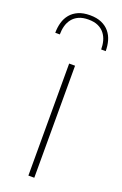

<svg xmlns="http://www.w3.org/2000/svg" viewBox="-144 -752 503 794"><g transform="rotate(20 107.0 -355.0)"><path d="M0 0ZM120 -493V0H94V-493ZM107.5 -710.5Q137.5 -710.5 158.5 -701.2Q179.5 -692 193 -675.8Q206.5 -659.5 212.5 -638.2Q218.5 -617 218.5 -593H198.5Q198.5 -612.5 193.8 -630.2Q189 -648 178.2 -661.8Q167.5 -675.5 150.2 -683.5Q133 -691.5 107.5 -691.5Q82 -691.5 64.8 -683.5Q47.5 -675.5 36.8 -661.8Q26 -648 21.2 -630.2Q16.5 -612.5 16.5 -593H-3.5Q-3.5 -617 2.5 -638.2Q8.5 -659.5 22 -675.8Q35.5 -692 56.5 -701.2Q77.5 -710.5 107.5 -710.5Z"/></g></svg>

Font: Lato Thin
Style: Regular
Weight: 200
Designer: Lukasz Dziedzic
Foundry: tyPoland Lukasz Dziedzic
Version: Version 2.007; 2014-02-27